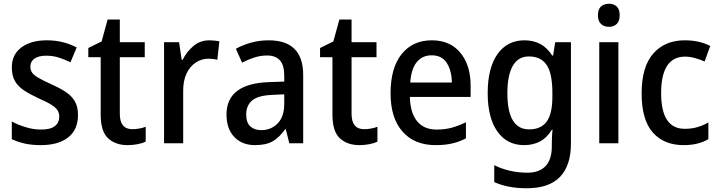

<svg xmlns="http://www.w3.org/2000/svg" viewBox="-20 -764 3837 1024"><path d="M396 -151Q396 -72 343.5 -31Q291 10 198 10Q149 10 111.5 1.5Q74 -7 43 -22V-116Q74 -99 116 -86Q158 -73 199 -73Q249 -73 272.5 -91.5Q296 -110 296 -142Q296 -161 287 -175.5Q278 -190 254.5 -205Q231 -220 185 -240Q140 -261 108 -282Q76 -303 59.5 -332Q43 -361 43 -405Q43 -473 94 -511Q145 -549 230 -549Q274 -549 313 -539.5Q352 -530 389 -511L356 -432Q325 -447 293.5 -457Q262 -467 227 -467Q186 -467 164 -451.5Q142 -436 142 -409Q142 -389 152 -375.5Q162 -362 186.5 -348Q211 -334 255 -314Q298 -295 330 -274Q362 -253 379 -224Q396 -195 396 -151Z M686 -75Q704 -75 723 -78.5Q742 -82 757 -88V-9Q740 0 714 5Q688 10 660 10Q597 10 557 -26Q517 -62 517 -154V-459H451V-508L522 -543L554 -660H619V-539H752V-459H619V-157Q619 -75 686 -75Z M1097 -549Q1110 -549 1124 -547.5Q1138 -546 1150 -544L1139 -445Q1129 -448 1116 -449.5Q1103 -451 1092 -451Q1055 -451 1024 -430.5Q993 -410 975 -372Q957 -334 957 -282V0H855V-539H935L949 -445H954Q976 -489 1012 -519Q1048 -549 1097 -549Z M1413 -549Q1597 -549 1597 -364V0H1523L1504 -75H1501Q1470 -31 1434.5 -10.5Q1399 10 1340 10Q1271 10 1229.5 -33.5Q1188 -77 1188 -153Q1188 -318 1414 -326L1496 -329V-360Q1496 -417 1472.5 -442.5Q1449 -468 1405 -468Q1370 -468 1337 -457.5Q1304 -447 1271 -430L1238 -504Q1274 -524 1319 -536.5Q1364 -549 1413 -549ZM1433 -258Q1356 -255 1324.5 -228Q1293 -201 1293 -153Q1293 -110 1315 -90Q1337 -70 1373 -70Q1426 -70 1461 -106Q1496 -142 1496 -211V-261Z M1922 -75Q1940 -75 1959 -78.5Q1978 -82 1993 -88V-9Q1976 0 1950 5Q1924 10 1896 10Q1833 10 1793 -26Q1753 -62 1753 -154V-459H1687V-508L1758 -543L1790 -660H1855V-539H1988V-459H1855V-157Q1855 -75 1922 -75Z M2283 -549Q2381 -549 2435.5 -482.5Q2490 -416 2490 -307V-247H2166Q2168 -162 2204.5 -117.5Q2241 -73 2309 -73Q2353 -73 2389.5 -83Q2426 -93 2465 -112V-26Q2428 -7 2390 1.5Q2352 10 2303 10Q2190 10 2126.5 -62.5Q2063 -135 2063 -266Q2063 -402 2122 -475.5Q2181 -549 2283 -549ZM2282 -469Q2232 -469 2202.5 -432.5Q2173 -396 2168 -324H2390Q2389 -387 2363 -428Q2337 -469 2282 -469Z M2777 -549Q2824 -549 2860.5 -530Q2897 -511 2925 -468H2930L2941 -539H3025V2Q3025 118 2967 179Q2909 240 2789 240Q2688 240 2616 207V117Q2697 157 2793 157Q2856 157 2889.5 122Q2923 87 2923 16V0Q2923 -15 2924 -36.5Q2925 -58 2927 -72H2923Q2897 -29 2860 -9.5Q2823 10 2775 10Q2684 10 2632.5 -63Q2581 -136 2581 -268Q2581 -401 2633 -475Q2685 -549 2777 -549ZM2800 -463Q2744 -463 2715 -413Q2686 -363 2686 -267Q2686 -74 2802 -74Q2865 -74 2895.5 -115.5Q2926 -157 2926 -248V-269Q2926 -372 2895.5 -417.5Q2865 -463 2800 -463Z M3228 -744Q3253 -744 3269 -729.5Q3285 -715 3285 -683Q3285 -651 3269 -636Q3253 -621 3228 -621Q3202 -621 3185.5 -636Q3169 -651 3169 -683Q3169 -715 3185.5 -729.5Q3202 -744 3228 -744ZM3278 -539V0H3176V-539Z M3626 10Q3521 10 3461.5 -57.5Q3402 -125 3402 -266Q3402 -408 3464 -478.5Q3526 -549 3632 -549Q3674 -549 3709 -540.5Q3744 -532 3768 -519L3738 -436Q3713 -447 3686 -454.5Q3659 -462 3634 -462Q3506 -462 3506 -267Q3506 -77 3632 -77Q3669 -77 3699.5 -86Q3730 -95 3758 -111V-22Q3705 10 3626 10Z"/></svg>

Font: Noto Sans Gujarati UI SemiCondensed Medium
Style: Regular
Weight: 500
Width: 4
Designer: Jelle Bosma - Monotype Design Team, Universal Thirst
Foundry: Monotype Imaging Inc.
Version: Version 2.106; ttfautohint (v1.8.4.7-5d5b)